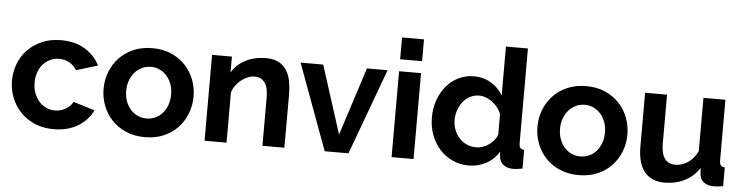

<svg xmlns="http://www.w3.org/2000/svg" viewBox="-45 -943 4521 1167"><g transform="rotate(5 2215.0 -360.0)"><path d="M28 -262Q28 -317 47 -366Q66 -415 102 -452Q138 -489 189 -511Q240 -533 304 -533Q390 -533 450.5 -496Q511 -459 541 -399L410 -359Q393 -388 365 -403.5Q337 -419 303 -419Q274 -419 249 -407.5Q224 -396 205.5 -375.5Q187 -355 176.5 -326Q166 -297 166 -262Q166 -227 177 -198Q188 -169 206.5 -148Q225 -127 250 -115.5Q275 -104 303 -104Q339 -104 369.5 -122Q400 -140 412 -166L543 -126Q516 -66 454 -28Q392 10 305 10Q241 10 190 -12Q139 -34 103 -71.5Q67 -109 47.5 -158.5Q28 -208 28 -262Z M862 10Q798 10 747 -12Q696 -34 660.5 -71.5Q625 -109 606 -158Q587 -207 587 -261Q587 -316 606 -365Q625 -414 660.5 -451.5Q696 -489 747 -511Q798 -533 862 -533Q926 -533 976.5 -511Q1027 -489 1062.5 -451.5Q1098 -414 1117 -365Q1136 -316 1136 -261Q1136 -207 1117 -158Q1098 -109 1063 -71.5Q1028 -34 977 -12Q926 10 862 10ZM725 -261Q725 -226 735.5 -197.5Q746 -169 764.5 -148Q783 -127 808 -115.5Q833 -104 862 -104Q891 -104 916 -115.5Q941 -127 959.5 -148Q978 -169 988.5 -198Q999 -227 999 -262Q999 -296 988.5 -325Q978 -354 959.5 -375Q941 -396 916 -407.5Q891 -419 862 -419Q833 -419 808 -407Q783 -395 764.5 -374Q746 -353 735.5 -324Q725 -295 725 -261Z M1713 0H1579V-294Q1579 -357 1557 -386Q1535 -415 1496 -415Q1476 -415 1455 -407Q1434 -399 1415.5 -384.5Q1397 -370 1382 -350Q1367 -330 1360 -306V0H1226V-524H1347V-427Q1376 -477 1431 -505Q1486 -533 1555 -533Q1604 -533 1635 -515Q1666 -497 1683 -468Q1700 -439 1706.5 -402Q1713 -365 1713 -327Z M1959 0 1766 -524H1904L2037 -109L2171 -524H2297L2104 0Z M2367 0V-524H2501V0ZM2367 -597V-730H2501V-597Z M2839 10Q2785 10 2739 -11Q2693 -32 2660 -69Q2627 -106 2608.5 -155.5Q2590 -205 2590 -262Q2590 -319 2607.5 -368Q2625 -417 2656 -454Q2687 -491 2730 -512Q2773 -533 2824 -533Q2882 -533 2928.5 -505Q2975 -477 3001 -432V-730H3135V-154Q3135 -133 3142 -124Q3149 -115 3166 -114V0Q3131 7 3109 7Q3073 7 3050 -11Q3027 -29 3024 -58L3021 -91Q2992 -41 2942.5 -15.5Q2893 10 2839 10ZM2874 -104Q2893 -104 2913 -110.5Q2933 -117 2950 -129Q2967 -141 2980.5 -157Q2994 -173 3001 -192V-317Q2993 -339 2978.5 -357.5Q2964 -376 2945.5 -389.5Q2927 -403 2906.5 -411Q2886 -419 2866 -419Q2836 -419 2810.5 -406Q2785 -393 2767 -370.5Q2749 -348 2739 -319Q2729 -290 2729 -259Q2729 -226 2740 -198Q2751 -170 2770 -149Q2789 -128 2815.5 -116Q2842 -104 2874 -104Z M3509 10Q3445 10 3394 -12Q3343 -34 3307.5 -71.5Q3272 -109 3253 -158Q3234 -207 3234 -261Q3234 -316 3253 -365Q3272 -414 3307.5 -451.5Q3343 -489 3394 -511Q3445 -533 3509 -533Q3573 -533 3623.5 -511Q3674 -489 3709.5 -451.5Q3745 -414 3764 -365Q3783 -316 3783 -261Q3783 -207 3764 -158Q3745 -109 3710 -71.5Q3675 -34 3624 -12Q3573 10 3509 10ZM3372 -261Q3372 -226 3382.5 -197.5Q3393 -169 3411.5 -148Q3430 -127 3455 -115.5Q3480 -104 3509 -104Q3538 -104 3563 -115.5Q3588 -127 3606.5 -148Q3625 -169 3635.5 -198Q3646 -227 3646 -262Q3646 -296 3635.5 -325Q3625 -354 3606.5 -375Q3588 -396 3563 -407.5Q3538 -419 3509 -419Q3480 -419 3455 -407Q3430 -395 3411.5 -374Q3393 -353 3382.5 -324Q3372 -295 3372 -261Z M4033 10Q3952 10 3910 -42Q3868 -94 3868 -196V-524H4002V-225Q4002 -104 4089 -104Q4128 -104 4164.5 -127.5Q4201 -151 4224 -199V-524H4358V-154Q4358 -133 4365.5 -124Q4373 -115 4390 -114V0Q4370 4 4356.5 5Q4343 6 4332 6Q4296 6 4273.5 -10.5Q4251 -27 4247 -56L4244 -98Q4209 -44 4154 -17Q4099 10 4033 10Z"/></g></svg>

Font: Oxford Sans
Style: Bold
Weight: 700
Designer: Matt McInerney, Pablo Impallari, Rodrigo Fuenzalida
Foundry: Matt McInerney, Pablo Impallari, Rodrigo Fuenzalida
Version: Version 3.000g; ttfautohint (v1.5) -l 8 -r 28 -G 28 -x 14 -D